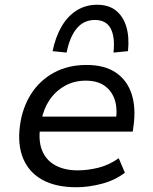

<svg xmlns="http://www.w3.org/2000/svg" viewBox="-20 -778 643 807"><path d="M301 9Q215 9 158.5 -22Q102 -53 77.5 -111.5Q53 -170 64 -251Q74 -325 110 -382Q146 -439 205.5 -472Q265 -505 344 -505Q420 -505 467.5 -472.5Q515 -440 533.5 -382Q552 -324 541 -247L538 -225H127L137 -288H489L466 -266Q475 -320 462.5 -358Q450 -396 419.5 -417.5Q389 -439 340 -439Q291 -439 251.5 -416.5Q212 -394 187 -356Q162 -318 154 -270L150 -250Q140 -190 156 -148Q172 -106 211 -84Q250 -62 307 -62Q349 -62 393.5 -73Q438 -84 479 -113L505 -52Q463 -20 407.5 -5.5Q352 9 301 9ZM260 -557 201 -563Q213 -622 238.5 -666Q264 -710 302 -734Q340 -758 388 -758Q437 -758 467.5 -733.5Q498 -709 511 -665.5Q524 -622 518 -563L457 -557Q464 -623 445 -658.5Q426 -694 379 -694Q332 -694 302.5 -658.5Q273 -623 260 -557Z"/></svg>

Font: Nunito Sans 7pt
Style: Italic
Weight: 400
Italic angle: -9°
Designer: Vernon Adams
Foundry: Vernon Adams
Version: Version 3.101;gftools[0.9.27]